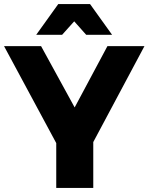

<svg xmlns="http://www.w3.org/2000/svg" viewBox="-25 -929 734 949"><path d="M-5 -701H178L344 -398L506 -701H689L355 -75H332ZM253 -308H436V0H253ZM263 -909H420L529 -757H401L296 -875H388L282 -757H154Z"/></svg>

Font: Alexandria
Style: Bold
Weight: 700
Designer: Mohamed Gaber
Foundry: Kief Type Foundry
Version: Version 5.100